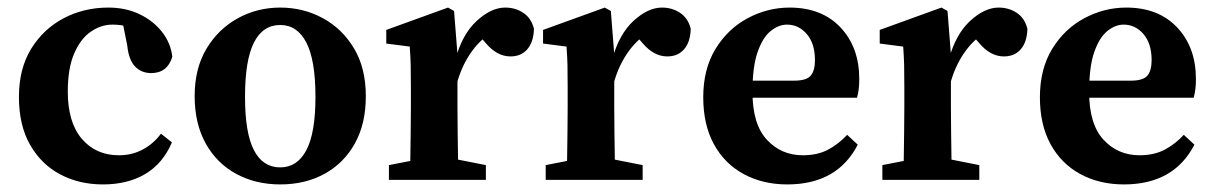

<svg xmlns="http://www.w3.org/2000/svg" viewBox="-20 -475 3210 507"><path d="M252 12Q189 12 139 -14.5Q89 -41 59.5 -92.5Q30 -144 30 -219Q30 -294 62.5 -346.5Q95 -399 148.5 -427Q202 -455 266 -455Q312 -455 348.5 -437.5Q385 -420 408 -390.5Q431 -361 435 -325Q422 -282 379 -282Q354 -282 337 -299Q320 -316 316 -355L302 -425L362 -389Q319 -410 277 -410Q247 -410 220 -391.5Q193 -373 176 -334Q159 -295 159 -233Q159 -152 196 -108.5Q233 -65 294 -65Q329 -65 357.5 -80.5Q386 -96 405 -122L434 -99Q410 -43 363.5 -15.5Q317 12 252 12Z M720 12Q655 12 603.5 -16Q552 -44 523 -96.5Q494 -149 494 -221Q494 -294 525 -346Q556 -398 607.5 -426.5Q659 -455 720 -455Q781 -455 832.5 -427Q884 -399 915 -347Q946 -295 946 -221Q946 -148 917 -96Q888 -44 837 -16Q786 12 720 12ZM720 -33Q765 -33 789 -78.5Q813 -124 813 -219Q813 -316 789 -362.5Q765 -409 720 -409Q674 -409 650.5 -362.5Q627 -316 627 -219Q627 -124 650.5 -78.5Q674 -33 720 -33Z M1007 0V-39L1099 -57H1172L1263 -39V0ZM1062 0Q1063 -21 1063.5 -55.5Q1064 -90 1064.5 -127.5Q1065 -165 1065 -193V-243Q1065 -281 1064.5 -302.5Q1064 -324 1062 -352L1000 -360V-396L1163 -455L1179 -446L1188 -332V-193Q1188 -165 1188.5 -127.5Q1189 -90 1189.5 -55.5Q1190 -21 1191 0ZM1186 -253 1161 -316H1182Q1200 -384 1238.5 -419.5Q1277 -455 1314 -455Q1341 -455 1362 -441Q1383 -427 1390 -399Q1389 -364 1372.5 -345Q1356 -326 1328 -326Q1292 -326 1262 -362L1236 -392L1276 -387Q1245 -368 1221.5 -333Q1198 -298 1186 -253Z M1421 0V-39L1513 -57H1586L1677 -39V0ZM1476 0Q1477 -21 1477.5 -55.5Q1478 -90 1478.5 -127.5Q1479 -165 1479 -193V-243Q1479 -281 1478.5 -302.5Q1478 -324 1476 -352L1414 -360V-396L1577 -455L1593 -446L1602 -332V-193Q1602 -165 1602.5 -127.5Q1603 -90 1603.5 -55.5Q1604 -21 1605 0ZM1600 -253 1575 -316H1596Q1614 -384 1652.5 -419.5Q1691 -455 1728 -455Q1755 -455 1776 -441Q1797 -427 1804 -399Q1803 -364 1786.5 -345Q1770 -326 1742 -326Q1706 -326 1676 -362L1650 -392L1690 -387Q1659 -368 1635.5 -333Q1612 -298 1600 -253Z M2059 12Q1994 12 1943.5 -15.5Q1893 -43 1865 -94.5Q1837 -146 1837 -218Q1837 -293 1869.5 -346Q1902 -399 1954.5 -427Q2007 -455 2065 -455Q2150 -455 2199.5 -402.5Q2249 -350 2249 -266Q2249 -237 2243 -217H1890V-262H2077Q2110 -262 2121 -275.5Q2132 -289 2132 -316Q2132 -360 2110.5 -385Q2089 -410 2058 -410Q2036 -410 2015 -393Q1994 -376 1980.5 -337.5Q1967 -299 1967 -232Q1967 -147 2005 -106Q2043 -65 2100 -65Q2139 -65 2167 -80Q2195 -95 2217 -119L2245 -93Q2191 12 2059 12Z M2310 0V-39L2402 -57H2475L2566 -39V0ZM2365 0Q2366 -21 2366.5 -55.5Q2367 -90 2367.5 -127.5Q2368 -165 2368 -193V-243Q2368 -281 2367.5 -302.5Q2367 -324 2365 -352L2303 -360V-396L2466 -455L2482 -446L2491 -332V-193Q2491 -165 2491.5 -127.5Q2492 -90 2492.5 -55.5Q2493 -21 2494 0ZM2489 -253 2464 -316H2485Q2503 -384 2541.5 -419.5Q2580 -455 2617 -455Q2644 -455 2665 -441Q2686 -427 2693 -399Q2692 -364 2675.5 -345Q2659 -326 2631 -326Q2595 -326 2565 -362L2539 -392L2579 -387Q2548 -368 2524.5 -333Q2501 -298 2489 -253Z M2948 12Q2883 12 2832.5 -15.5Q2782 -43 2754 -94.5Q2726 -146 2726 -218Q2726 -293 2758.5 -346Q2791 -399 2843.5 -427Q2896 -455 2954 -455Q3039 -455 3088.5 -402.5Q3138 -350 3138 -266Q3138 -237 3132 -217H2779V-262H2966Q2999 -262 3010 -275.5Q3021 -289 3021 -316Q3021 -360 2999.5 -385Q2978 -410 2947 -410Q2925 -410 2904 -393Q2883 -376 2869.5 -337.5Q2856 -299 2856 -232Q2856 -147 2894 -106Q2932 -65 2989 -65Q3028 -65 3056 -80Q3084 -95 3106 -119L3134 -93Q3080 12 2948 12Z"/></svg>

Font: Lisu Bosa Black
Style: Regular
Weight: 900
Designer: David Morse, Annie Olsen, Victor Gaultney, Frank Grießhammer (Latin)
Foundry: SIL International
Version: Version 2.000